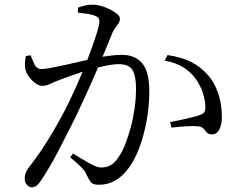

<svg xmlns="http://www.w3.org/2000/svg" viewBox="-20 -782 1040 823"><path d="M116 21Q106 21 96 11Q86 1 86 -16Q86 -29 89.5 -39.5Q93 -50 102 -62Q130 -98 154.5 -134Q179 -170 204.5 -213Q230 -256 258 -309Q278 -348 299 -394Q320 -440 339 -487Q358 -534 373 -575.5Q388 -617 397 -647Q406 -677 406 -687Q406 -696 403.5 -702.5Q401 -709 390 -713Q379 -719 355.5 -722.5Q332 -726 314 -728V-749Q326 -754 342.5 -758Q359 -762 379 -762Q394 -762 413.5 -756.5Q433 -751 451.5 -741.5Q470 -732 482 -722Q494 -712 494 -702Q494 -691 488.5 -682.5Q483 -674 476 -665.5Q469 -657 463 -644Q453 -619 436 -578Q419 -537 397.5 -486.5Q376 -436 352 -383.5Q328 -331 305 -282Q284 -241 264.5 -202Q245 -163 226.5 -128Q208 -93 190.5 -63.5Q173 -34 157 -10Q146 7 136.5 14Q127 21 116 21ZM404 10Q379 10 370 -0.5Q361 -11 351 -33Q348 -41 342.5 -49Q337 -57 323 -70.5Q309 -84 281 -108L293 -124Q333 -99 364.5 -81.5Q396 -64 413 -64Q437 -64 455.5 -74.5Q474 -85 493 -116Q506 -135 518 -166.5Q530 -198 540.5 -236.5Q551 -275 557 -318Q563 -361 563 -403Q563 -458 547.5 -482.5Q532 -507 490 -507Q466 -507 432 -500Q398 -493 361.5 -482.5Q325 -472 293 -460.5Q261 -449 242 -442Q210 -430 194 -422Q178 -414 160 -414Q148 -414 132.5 -425Q117 -436 105 -452Q93 -468 89 -484Q86 -496 87 -512Q88 -528 91 -542L111 -545Q119 -525 128 -505.5Q137 -486 158 -486Q172 -486 198 -491Q224 -496 256.5 -503Q289 -510 322.5 -518Q356 -526 385 -532Q406 -537 441.5 -542Q477 -547 502 -547Q558 -547 589 -511.5Q620 -476 620 -388Q620 -328 608.5 -264.5Q597 -201 576 -145.5Q555 -90 525 -53Q503 -25 472.5 -7.5Q442 10 404 10ZM889 -206Q874 -206 867.5 -213Q861 -220 854.5 -228.5Q848 -237 833 -240Q823 -242 801 -241.5Q779 -241 755.5 -239Q732 -237 715 -235L709 -259Q728 -262 752.5 -267.5Q777 -273 800.5 -278.5Q824 -284 837 -289Q853 -295 857 -303.5Q861 -312 860 -332Q859 -352 850 -382Q841 -412 819 -444Q798 -473 766.5 -493Q735 -513 686 -522L698 -546Q759 -537 799 -516.5Q839 -496 869 -463Q897 -433 914 -385.5Q931 -338 931 -280Q931 -250 921 -228.5Q911 -207 889 -206Z"/></svg>

Font: Noto Serif JP ExtraLight
Style: Regular
Weight: 400
Version: Version 2.003-H1;hotconv 1.1.1;makeotfexe 2.6.0